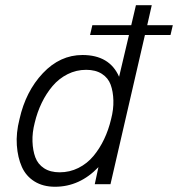

<svg xmlns="http://www.w3.org/2000/svg" viewBox="-20 -710 686 740"><path d="M646 -612.8 637.2 -575.2H538.6L405.8 0H345.2L359.4 -65.9Q287.1 9.8 191.9 9.8Q146 9.8 113 -10.7Q80.1 -31.2 64.2 -66.9Q48.3 -102.5 44.9 -149.9Q41.5 -197.3 55.2 -251Q79.1 -357.9 145.3 -428Q211.4 -498 297.9 -498Q402.3 -498 439 -414.1L477.1 -575.2H327.1L335.9 -612.8H485.8L503.9 -689.9H564.9L547.4 -612.8ZM408.2 -251Q418 -288.6 417 -323Q416 -357.4 406.5 -383.5Q397 -409.7 372.8 -425.3Q348.6 -440.9 312 -440.9Q273.9 -440.9 240.5 -424.1Q207 -407.2 182.6 -378.4Q158.2 -349.6 140.9 -313.7Q123.5 -277.8 113.8 -236.8Q104 -199.2 105.2 -164.6Q106.4 -129.9 116.2 -103.5Q126 -77.1 149.9 -61.5Q173.8 -45.9 210 -45.9Q248.5 -45.9 282.2 -62.7Q315.9 -79.6 340.1 -108.6Q364.3 -137.7 381.3 -173.6Q398.4 -209.5 408.2 -251Z"/></svg>

Font: HK Grotesk Light Italic
Style: Regular
Weight: 300
Italic angle: -13°
Designer: Alfredo Marco Pradil and Stefan Peev
Foundry: Hanken Design Co.
Version: Version 1.000;PS 001.000;hotconv 1.0.88;makeotf.lib2.5.64775